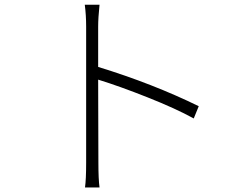

<svg xmlns="http://www.w3.org/2000/svg" viewBox="-20 -784 1040 826"><path d="M835 -327.1 813.5 -274.4Q735.4 -317.4 614.7 -365.2Q494.1 -413.1 402.3 -441.4L403.3 -84Q403.3 -12.7 408.2 22.5H345.7Q350.6 -11.7 350.6 -84V-668.9Q350.6 -719.7 344.7 -763.7H408.2Q402.3 -707 402.3 -668.9V-496.1Q637.7 -423.8 835 -327.1Z"/></svg>

Font: Gen Shin Gothic Light
Style: Regular
Weight: 200
Designer: [Source Han Sans]
Ryoko NISHIZUKA  (kana & ideographs); Paul D. Hunt (Latin, Greek & Cyrillic); Wenlong ZHANG  (bopomofo
Version: Version 1.002.20150607